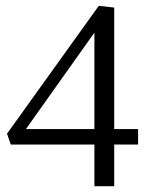

<svg xmlns="http://www.w3.org/2000/svg" viewBox="-20 -639 540 659"><path d="M304 0V-143H17L4 -180L319 -619L372 -613V-196H454V-143H372V0ZM69 -196H304V-527Z"/></svg>

Font: Manuale Light
Style: Regular
Weight: 300
Designer: Eduardo Tunni / Pablo Cosgaya
Foundry: Eduardo Tunni / Pablo Cosgaya
Version: Version 1.002